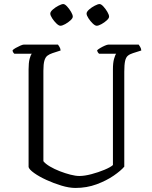

<svg xmlns="http://www.w3.org/2000/svg" viewBox="-20 -927 751 947"><path d="M352 0Q321 0 283 -11.5Q245 -23 209 -39.5Q173 -56 148.5 -73.5Q124 -91 121 -103V-585Q121 -617 126 -636.5Q131 -656 137 -662H51Q49 -663 45.5 -668Q42 -673 42 -679Q46 -684 57.5 -690.5Q69 -697 80.5 -702Q92 -707 97 -707H266Q269 -703 273.5 -695.5Q278 -688 279 -678L239 -665Q224 -660 214 -652.5Q204 -645 199 -628Q194 -611 194 -578V-132Q204 -119 226 -106Q248 -93 275 -82.5Q302 -72 327.5 -65.5Q353 -59 371 -59Q397 -59 431 -68Q465 -77 495 -89.5Q525 -102 537 -113V-585Q537 -617 542.5 -636.5Q548 -656 553 -662H469Q466 -664 463 -668.5Q460 -673 459 -679Q464 -684 475 -690.5Q486 -697 497.5 -702Q509 -707 515 -707H664Q667 -703 671.5 -695.5Q676 -688 677 -678L636 -665Q620 -660 610.5 -652Q601 -644 597 -626Q593 -608 593 -573V-105Q576 -85 540.5 -60.5Q505 -36 456.5 -18Q408 0 352 0ZM457 -800Q449 -800 437.5 -811Q426 -822 416.5 -836.5Q407 -851 407 -860Q407 -869 419.5 -880Q432 -891 447.5 -899Q463 -907 471 -907Q479 -907 490 -895Q501 -883 509.5 -868.5Q518 -854 518 -845Q518 -837 506.5 -826.5Q495 -816 480.5 -808Q466 -800 457 -800ZM278 -800Q270 -800 258.5 -811Q247 -822 237.5 -836.5Q228 -851 228 -860Q228 -869 240.5 -880Q253 -891 268.5 -899Q284 -907 292 -907Q300 -907 311 -895Q322 -883 330.5 -868.5Q339 -854 339 -845Q339 -837 327.5 -826.5Q316 -816 301.5 -808Q287 -800 278 -800Z"/></svg>

Font: Texturina 72pt Light
Style: Regular
Weight: 300
Designer: Guillermo Torres Carreño
Foundry: Omnibus-Type
Version: Version 1.002; ttfautohint (v1.8.3)